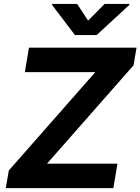

<svg xmlns="http://www.w3.org/2000/svg" viewBox="-20 -974 727 994"><path d="M9.9 0 25.6 -91.3 473.4 -600.5H108.7L130 -727.3H686.8L671.5 -636L223.4 -126.8H588.1L566.8 0ZM249.3 -948.9 250 -953.8H379.3L436.1 -867.2L521.7 -953.8H650.6L649.9 -948.9L480.5 -792.6H367.9Z"/></svg>

Font: Inter P
Style: Bold Italic
Weight: 700
Italic angle: 9.39999°
Designer: Rasmus Andersson
Foundry: rsms
Version: Version 3.018;git-588b23468